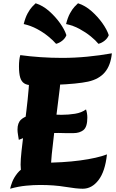

<svg xmlns="http://www.w3.org/2000/svg" viewBox="-20 -1135 709 1174"><path d="M140 -29Q119 -49 112.5 -73.5Q106 -98 106 -128Q106 -159 111.5 -210.5Q117 -262 125 -326Q133 -390 141.5 -459Q150 -528 155.5 -595Q161 -662 161 -719L350 -721Q352 -712 352 -703Q352 -694 352 -683Q352 -651 345.5 -595Q339 -539 330 -470Q321 -401 312 -329Q303 -257 296.5 -191.5Q290 -126 290 -77Q290 -70 290 -64Q290 -58 290 -52ZM42 19Q45 3 55 -23Q65 -49 86.5 -76Q108 -103 145.5 -121.5Q183 -140 241 -140Q301 -140 359.5 -143.5Q418 -147 470 -154Q522 -161 564 -170.5Q606 -180 634 -191Q623 -87 582.5 -34Q542 19 486 19Q448 19 379.5 7.5Q311 -4 225 -4Q185 -4 138.5 0.5Q92 5 42 19ZM95 -280Q93 -295 90 -311.5Q87 -328 87 -343Q87 -383 108 -403Q129 -423 164 -429.5Q199 -436 242 -436Q261 -436 280 -435.5Q299 -435 318.5 -434Q338 -433 356 -433Q399 -433 439 -439.5Q479 -446 506 -466Q510 -454 512 -441Q514 -428 514 -416Q514 -359 490.5 -340Q467 -321 429 -321Q404 -321 381.5 -321Q359 -321 339 -322Q286 -322 246.5 -319Q207 -316 172 -307Q137 -298 95 -280ZM175 -614Q146 -614 128.5 -625Q111 -636 103.5 -661Q96 -686 96 -729Q96 -749 98 -767Q100 -785 104 -798Q162 -790 228 -785.5Q294 -781 360 -781Q437 -781 514 -788.5Q591 -796 664 -809Q657 -736 621.5 -693.5Q586 -651 519 -636Q487 -629 436.5 -624Q386 -619 320 -616.5Q254 -614 175 -614ZM645 -920Q638 -901 620 -886.5Q602 -872 582 -867Q565 -888 535 -912.5Q505 -937 466.5 -958Q428 -979 384 -988Q394 -1028 408 -1053.5Q422 -1079 435.5 -1093.5Q449 -1108 457 -1115Q501 -1101 539.5 -1067Q578 -1033 606 -993.5Q634 -954 645 -920ZM386 -920Q379 -901 361 -886.5Q343 -872 323 -867Q305 -888 275 -912.5Q245 -937 207 -957.5Q169 -978 125 -988Q135 -1028 149 -1053.5Q163 -1079 176.5 -1093.5Q190 -1108 198 -1115Q242 -1101 280.5 -1067Q319 -1033 347 -993.5Q375 -954 386 -920Z"/></svg>

Font: Merienda Black
Style: Regular
Weight: 900
Designer: Eduardo Rodriguez Tunni
Foundry: Eduardo Rodriguez Tunni
Version: Version 2.001